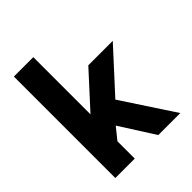

<svg xmlns="http://www.w3.org/2000/svg" viewBox="-215 -894 1049 1049"><g transform="rotate(-45 309.5 -370.0)"><path d="M217 -320 398 -518H587L370 -281L569 22H399L271 -179L217 -112V22H67V-762H217Z"/></g></svg>

Font: SUIT Heavy
Style: Regular
Weight: 900
Designer: Sunn Youn; Korean Glyphs from Source Han Sans (Sandoll Communications; Soo-young Jang, Joo-yeon Kang)
Foundry: Sunn
Version: Version 1.006